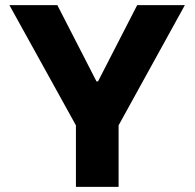

<svg xmlns="http://www.w3.org/2000/svg" viewBox="-20 -727 757 747"><path d="M203.1 -707 355.5 -410.2H361.3L513.7 -707H699.2L441.4 -239.3V0H275.4V-239.3L16.6 -707Z"/></svg>

Font: Pretendard Std ExtraBold
Style: Regular
Weight: 800
Designer: Base glyphs from Inter by Rasmus Andersson; Hangeul glyphs from Noto Sans CJK(Source Han Sans) by Jang Soo-young and Kan
Foundry: Kil Hyung-jin
Version: Version 1.309